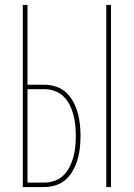

<svg xmlns="http://www.w3.org/2000/svg" viewBox="-20 -755 540 775"><path d="M409 0V-735H428V0ZM72 0V-735H91V-413H160Q183 -413 206 -405.5Q229 -398 246.5 -382Q264 -366 275.5 -344.5Q287 -323 293.5 -300.5Q300 -278 302.5 -254Q305 -230 305 -207Q305 -183 302.5 -159Q300 -135 293.5 -112.5Q287 -90 275.5 -68.5Q264 -47 246.5 -31Q229 -15 206 -7.5Q183 0 160 0ZM160 -18Q181 -18 201.5 -25.5Q222 -33 237 -48Q252 -63 261.5 -82.5Q271 -102 276.5 -122.5Q282 -143 284 -164Q286 -185 286 -207Q286 -228 284 -249Q282 -270 276.5 -291Q271 -312 261.5 -331Q252 -350 237 -365Q222 -380 201.5 -387.5Q181 -395 160 -395H91V-18Z"/></svg>

Font: Iosevka Thin
Style: Regular
Weight: 100
Monospace: yes
Designer: Belleve Invis
Foundry: Belleve Invis
Version: Version 32.5.0; ttfautohint (v1.8.4)